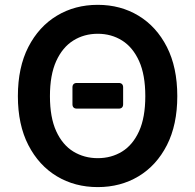

<svg xmlns="http://www.w3.org/2000/svg" viewBox="-20 -757 800 787"><path d="M53.3 -362.9Q53.3 -480.8 96.2 -564.5Q139.2 -648.1 213.1 -692.6Q286.9 -737.2 380.7 -737.2Q474.1 -737.2 547.8 -692.6Q621.4 -648.1 664.1 -564.5Q706.7 -480.8 706.7 -362.9Q706.7 -245.4 664.1 -161.9Q621.4 -78.5 547.8 -34.3Q474.1 9.9 380.7 9.9Q286.9 9.9 213.1 -34.4Q139.2 -78.8 96.2 -162.3Q53.3 -245.7 53.3 -362.9ZM575.6 -362.9Q575.6 -450.3 550.1 -506.7Q524.5 -563.2 480.5 -590.9Q436.4 -618.6 380.7 -618.6Q324.9 -618.6 280.5 -590.9Q236.2 -563.2 210.4 -506.6Q184.7 -449.9 184.7 -362.9Q184.7 -275.6 210.4 -219.3Q236.2 -163 280.7 -135.8Q325.3 -108.7 380.7 -108.7Q436.4 -108.7 480.5 -135.8Q524.5 -163 550.1 -219.3Q575.6 -275.6 575.6 -362.9ZM277 -329.5V-399.1Q277 -407.7 281.6 -412.3Q286.2 -416.9 294.7 -416.9H467Q475.5 -416.9 480.1 -412.3Q484.7 -407.7 484.7 -399.1V-329.5Q484.7 -321 480.1 -316.4Q475.5 -311.8 467 -311.8H294.7Q286.2 -311.8 281.6 -316.4Q277 -321 277 -329.5Z"/></svg>

Font: DeltaSans SemiBold
Style: Regular
Weight: 600
Designer: Rasmus Andersson
Foundry: rsms
Version: Version 3.012